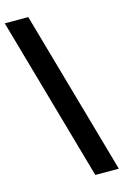

<svg xmlns="http://www.w3.org/2000/svg" viewBox="-141 -843 701 1083"><g transform="rotate(-15 209.0 -302.0)"><path d="M412.1 177.2H274.9L2.9 -780.8H140.1Z"/></g></svg>

Font: HaufeMerriweatherSans
Style: Bold
Weight: 700
Designer: Eben Sorkin
Foundry: Eben Sorkin
Version: Version 1.56